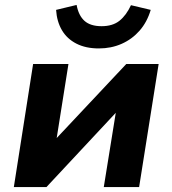

<svg xmlns="http://www.w3.org/2000/svg" viewBox="-20 -757 698 777"><path d="M36 0 114 -498H257L207 -183H195L491 -498H622L543 0H400L451 -316H463L168 0ZM380 -561Q327 -561 289 -580.5Q251 -600 230.5 -635Q210 -670 207 -717L290 -737Q298 -694 322 -672.5Q346 -651 391 -651Q436 -651 463.5 -673Q491 -695 510 -736L590 -717Q575 -667 544.5 -632.5Q514 -598 472 -579.5Q430 -561 380 -561Z"/></svg>

Font: Nunito Sans 9pt ExtraBold
Style: Italic
Weight: 800
Italic angle: -9°
Version: Version 3.101;gftools[0.9.27]